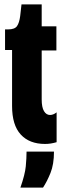

<svg xmlns="http://www.w3.org/2000/svg" viewBox="-20 -648 290 875"><path d="M185 8Q114 8 74.5 -35Q35 -78 35 -165V-420H3V-514H17Q47 -514 57.5 -529Q68 -544 72 -575L78 -628H170V-528H237V-418H170V-195Q170 -159 180.5 -141.5Q191 -124 208 -124Q223 -124 238 -136V0Q224 4 211.5 6Q199 8 185 8ZM73 207Q94 147 97.5 110Q101 73 101 43H226Q226 101 210 140.5Q194 180 176 207Z"/></svg>

Font: Bricolage Grotesque 96pt Condensed Bricolage Grotesque 48pt Condensed Regular
Style: Bold
Weight: 700
Width: 3
Designer: Mathieu Triay
Foundry: Atelier Triay
Version: Version 1.001; ttfautohint (v1.8.4.7-5d5b);gftools[0.9.33.de